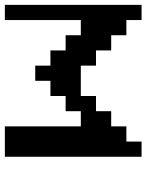

<svg xmlns="http://www.w3.org/2000/svg" viewBox="74 -676 602 790"><g transform="rotate(90 375.0 -281.0)"><path d="M62.5 0V-312.5H125V-250H187.5V-187.5H250V-125H312.5V-187.5H375V-250H437.5V-312.5H500V0H625V-562.5H562.5V-500H500V-437.5H437.5V-375H375V-312.5H250V-375H187.5V-437.5H125V-500H62.5V-562.5H0V0Z"/></g></svg>

Font: Chicago Kare
Style: Regular
Weight: 400
Designer: Duane King
Version: Version 1.001;hotconv 1.0.109;makeotfexe 2.5.65596